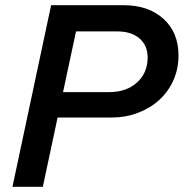

<svg xmlns="http://www.w3.org/2000/svg" viewBox="-20 -720 708 740"><path d="M28 0 177 -700H456Q552 -700 610 -647.5Q668 -595 668 -506Q668 -455 648.5 -411Q629 -367 594 -335Q559 -303 511.5 -285Q464 -267 409 -267H202L145 0ZM431 -599H273L223 -365H401Q467 -365 508 -402Q549 -439 549 -498Q549 -545 517.5 -572Q486 -599 431 -599Z"/></svg>

Font: Red Hat Text Medium
Style: Italic
Weight: 500
Italic angle: -12°
Designer: Pentagram / MCKL
Foundry: Pentagram / MCKL
Version: Version 1.003; Red Hat Text Medium Italic